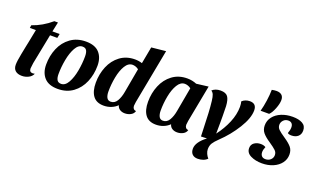

<svg xmlns="http://www.w3.org/2000/svg" viewBox="-92 -1233 3198 1947"><g transform="rotate(20 1507.0 -260.0)"><path d="M349 -465H271L207 -141Q200 -94 200 -82Q200 -42 237 -42Q247 -42 259 -45Q246 -14 212.5 3Q179 20 142 20Q96 20 71 -2Q46 -24 46 -66Q46 -104 62 -185Q78 -266 81 -281L89 -319L118 -465H53L57 -495Q167 -532 263 -614H302L280 -510H358Z M829 -339Q829 -244 794.5 -162Q760 -80 692 -30Q624 20 528 20Q431 20 383 -32.5Q335 -85 335 -173Q335 -268 369.5 -349.5Q404 -431 472.5 -480.5Q541 -530 637 -530Q735 -530 782 -478Q829 -426 829 -339ZM486 -125Q486 -84 499 -62Q512 -40 544 -40Q588 -40 618.5 -94.5Q649 -149 663.5 -229Q678 -309 678 -385Q678 -426 665.5 -448Q653 -470 621 -470Q577 -470 546.5 -415.5Q516 -361 501 -280.5Q486 -200 486 -125Z M1315 -85Q1315 -66 1324.5 -54Q1334 -42 1353 -41Q1345 -11 1316 4.5Q1287 20 1253 20Q1222 20 1199 5.5Q1176 -9 1169 -37Q1142 -10 1104.5 5Q1067 20 1024 20Q946 20 908.5 -30.5Q871 -81 871 -172Q871 -266 905 -348Q939 -430 1006 -480Q1073 -530 1166 -530Q1206 -530 1243 -518L1277 -700L1432 -716L1320 -127Q1315 -97 1315 -85ZM1161 -470Q1115 -470 1083.5 -418Q1052 -366 1037 -287.5Q1022 -209 1022 -132Q1022 -92 1035 -67Q1048 -42 1078 -42Q1121 -42 1145.5 -84Q1170 -126 1180 -185L1227 -446Q1212 -458 1194.5 -464Q1177 -470 1161 -470Z M1879 -85Q1879 -66 1888.5 -54Q1898 -42 1917 -41Q1909 -11 1880 4.5Q1851 20 1817 20Q1786 20 1763 5.5Q1740 -9 1733 -37Q1706 -10 1668.5 5Q1631 20 1588 20Q1510 20 1472.5 -30.5Q1435 -81 1435 -172Q1435 -266 1469 -348Q1503 -430 1570 -480Q1637 -530 1730 -530Q1784 -530 1831 -510L1960 -526L1884 -127Q1879 -97 1879 -85ZM1725 -470Q1679 -470 1647.5 -418Q1616 -366 1601 -287.5Q1586 -209 1586 -132Q1586 -92 1599 -67Q1612 -42 1642 -42Q1685 -42 1709.5 -84Q1734 -126 1744 -185L1791 -446Q1776 -458 1758.5 -464Q1741 -470 1725 -470Z M2124 -26 2060 -24 2058 -80Q2054 -205 2050.5 -273Q2047 -341 2040 -400Q2035 -444 2026 -465.5Q2017 -487 1999 -498Q2034 -530 2089 -530Q2146 -530 2168 -499.5Q2190 -469 2194 -400Q2196 -356 2196 -294V-221L2195 -104Q2256 -184 2292.5 -271.5Q2329 -359 2329 -441Q2329 -475 2322 -498Q2337 -513 2358.5 -521.5Q2380 -530 2405 -530Q2477 -530 2477 -456Q2477 -373 2407.5 -260.5Q2338 -148 2241 -56Q2203 -20 2186 7Q2169 34 2169 73Q2169 96 2180 120.5Q2191 145 2207 162Q2189 181 2162 190.5Q2135 200 2105 200Q2067 200 2046 179Q2025 158 2025 120Q2025 49 2124 -26Z M2573 -714Q2601 -720 2623 -720Q2660 -720 2680 -702Q2700 -684 2700 -649Q2700 -610 2678.5 -555Q2657 -500 2631 -476H2539Q2554 -531 2563 -595Q2572 -659 2573 -714Z M2736 -206Q2681 -242 2655 -274Q2629 -306 2629 -352Q2629 -404 2660.5 -444.5Q2692 -485 2746.5 -507.5Q2801 -530 2868 -530Q2933 -530 2973.5 -507.5Q3014 -485 3014 -434Q3014 -393 2987.5 -370Q2961 -347 2918 -347Q2889 -347 2876 -358Q2890 -395 2890 -423Q2890 -450 2876.5 -464.5Q2863 -479 2839 -479Q2807 -479 2786.5 -457.5Q2766 -436 2766 -408Q2766 -379 2787.5 -358Q2809 -337 2860 -303Q2914 -267 2940 -236Q2966 -205 2966 -157Q2966 -106 2935.5 -65.5Q2905 -25 2851.5 -2Q2798 21 2732 21Q2662 21 2610.5 -4.5Q2559 -30 2559 -81Q2559 -119 2588 -139.5Q2617 -160 2657 -160Q2690 -160 2711 -146Q2697 -113 2697 -89Q2697 -62 2711 -46.5Q2725 -31 2752 -31Q2785 -31 2807 -51.5Q2829 -72 2829 -102Q2829 -131 2807.5 -151.5Q2786 -172 2736 -206Z"/></g></svg>

Font: Sansita
Style: Bold Italic
Weight: 700
Italic angle: -11°
Designer: Pablo Cosgaya
Foundry: Omnibus-Type
Version: Version 1.006